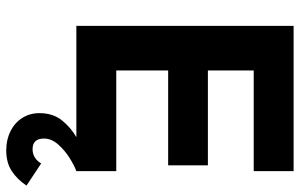

<svg xmlns="http://www.w3.org/2000/svg" viewBox="-193 -544 962 616"><g transform="rotate(90 288.0 -236.0)"><path d="M63 -697H529V-569H206V-422H510.5V-294.5H206V-128H529V0Q512.5 6 488 21Q463.5 36 444 57.8Q424.5 79.5 424.5 104Q424.5 140.5 458.5 140.5Q487.5 140.5 504.5 113L575.5 160Q555.5 190 528.5 207.5Q501.5 225 462.5 225Q428.5 225 401.2 211.5Q374 198 358.5 173.8Q343 149.5 343 118.5Q343 75 366.2 46.2Q389.5 17.5 420 0H63Z"/></g></svg>

Font: HK Grotesk ExtraBold
Style: Regular
Weight: 800
Designer: Alfredo Marco Pradil
Foundry: Hanken Design Co.
Version: Version 3.001